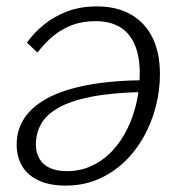

<svg xmlns="http://www.w3.org/2000/svg" viewBox="-20 -567 562 599"><path d="M282 -547Q345 -547 389 -521.5Q433 -496 456 -449Q479 -402 479 -336Q479 -285 466 -234.5Q453 -184 428 -139.5Q403 -95 367 -61Q331 -27 285.5 -7.5Q240 12 185 12Q135 12 100.5 -4Q66 -20 49 -49Q32 -78 32 -116Q32 -160 54.5 -196Q77 -232 125 -259Q173 -286 249.5 -301Q326 -316 435 -317L428 -280Q329 -278 264 -265Q199 -252 161 -230Q123 -208 107.5 -179Q92 -150 92 -117Q92 -90 103.5 -71Q115 -52 136.5 -42.5Q158 -33 189 -33Q231 -33 267 -50Q303 -67 330.5 -96.5Q358 -126 377 -164.5Q396 -203 406 -247.5Q416 -292 416 -338Q416 -393 399.5 -429.5Q383 -466 352.5 -483.5Q322 -501 279 -501Q236 -501 203 -488Q170 -475 144 -453Q118 -431 97 -403L64 -434Q86 -465 117.5 -490.5Q149 -516 190 -531.5Q231 -547 282 -547Z"/></svg>

Font: Roboto Serif ExtraLight
Style: Italic
Weight: 250
Italic angle: -10°
Designer: Greg Gazdowicz
Foundry: Commercial Type
Version: Version 1.008